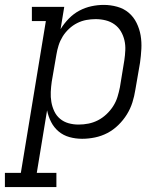

<svg xmlns="http://www.w3.org/2000/svg" viewBox="-67 -558 687 783"><path d="M-47 205V147H18L120 -472H63V-530H195L180 -439Q194 -462 213.5 -482Q233 -502 256.5 -514.5Q280 -527 305.5 -532.5Q331 -538 356 -538Q384 -538 411 -530.5Q438 -523 458 -506Q478 -489 490 -464.5Q502 -440 506.5 -413.5Q511 -387 509.5 -358.5Q508 -330 504 -302L485 -192Q481 -166 473 -140.5Q465 -115 450.5 -91.5Q436 -68 415.5 -48Q395 -28 371 -15.5Q347 -3 320.5 2.5Q294 8 268 8Q241 8 216 1Q191 -6 172 -22Q153 -38 141.5 -60.5Q130 -83 125 -108L83 147H163V205ZM253 -50Q274 -50 294 -54Q314 -58 332.5 -67.5Q351 -77 367 -92Q383 -107 394.5 -125Q406 -143 412 -162.5Q418 -182 422 -202L440 -312Q443 -332 444 -353Q445 -374 440.5 -393.5Q436 -413 426 -430Q416 -447 400 -458.5Q384 -470 364 -475Q344 -480 323 -480Q304 -480 285 -476.5Q266 -473 248 -464Q230 -455 214.5 -440.5Q199 -426 188.5 -409Q178 -392 172 -373Q166 -354 163 -335L144 -225Q141 -204 140 -183Q139 -162 142.5 -142Q146 -122 154.5 -104Q163 -86 178 -73.5Q193 -61 212.5 -55.5Q232 -50 253 -50Z"/></svg>

Font: Iosevka Curly Slab LtExObl
Style: Regular
Weight: 300
Width: 7
Italic angle: -9°
Monospace: yes
Designer: Belleve Invis
Foundry: Belleve Invis
Version: Version 11.1.0; ttfautohint (v1.8.3)